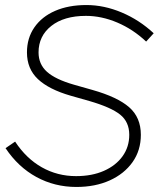

<svg xmlns="http://www.w3.org/2000/svg" viewBox="-20 -731 630 762"><path d="M283 11Q197 11 124.5 -28.5Q52 -68 2 -143L40 -169Q84 -102 146 -67Q208 -32 282 -32Q345 -32 392.5 -53Q440 -74 466.5 -111Q493 -148 493 -196Q493 -247 457 -276Q421 -305 335 -330L261 -351Q174 -376 130.5 -417Q87 -458 87 -523Q87 -580 116.5 -622.5Q146 -665 199 -688Q252 -711 323 -711Q393 -711 463 -681.5Q533 -652 590 -599L560 -566Q508 -615 445.5 -641.5Q383 -668 321 -668Q234 -668 183.5 -628Q133 -588 133 -523Q133 -476 166.5 -446Q200 -416 273 -395L347 -374Q446 -346 492.5 -305.5Q539 -265 539 -196Q539 -134 506 -87.5Q473 -41 415.5 -15Q358 11 283 11Z"/></svg>

Font: Red Hat Display
Style: Italic
Weight: 300
Italic angle: -12°
Designer: Pentagram, MCKL
Foundry: Pentagram, MCKL
Version: Version 1.023